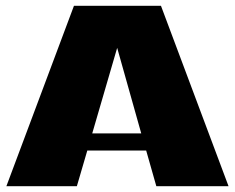

<svg xmlns="http://www.w3.org/2000/svg" viewBox="-20 -642 810 662"><path d="M298 -182H467L384 -477ZM519 0 484 -123H281L245 0H2L235 -622H535L768 0Z"/></svg>

Font: Sarpanch Black
Style: Regular
Weight: 900
Designer: Manushi Parikh (Devanagari and Latin), Jyotish Sonowal (Devanagari)
Foundry: Indian Type Foundry
Version: Version 2.004;PS 1.0;hotconv 1.0.78;makeotf.lib2.5.61930; tt